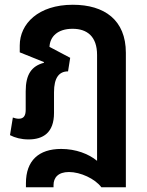

<svg xmlns="http://www.w3.org/2000/svg" viewBox="-20 -580 619 807"><path d="M205 198C205 167 224 143 270 143C318 143 379 171 406 207H509V-358C509 -496 419 -560 286 -560C141 -560 63 -480 63 -389V-360L165 -319L164 -316C113 -302 88 -268 88 -196V-118C88 -93 79 -81 59 -81C51 -81 42 -83 34 -86L22 -12C43 -1 69 6 100 6C161 6 207 -22 207 -105V-192C207 -253 228 -280 266 -280L275 -337L188 -383C190 -426 222 -459 285 -459C347 -459 388 -426 388 -349V96C353 67 299 46 237 46C143 46 89 95 89 190V207H205Z"/></svg>

Font: Noto Sans Thai SemiCondensed Semi
Style: Regular
Weight: 600
Width: 4
Designer: Monotype Design Team
Foundry: Monotype Imaging Inc.
Version: Version 1.901